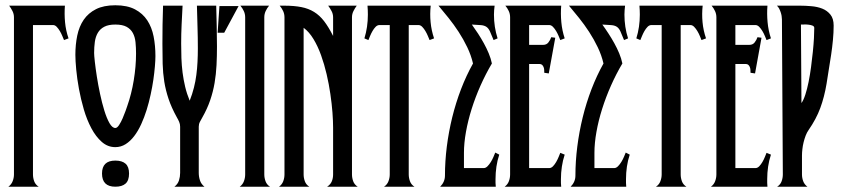

<svg xmlns="http://www.w3.org/2000/svg" viewBox="-20 -705 3175 725"><path d="M11.7 0Q22.9 -8.3 27.8 -20.8Q32.7 -33.2 32.7 -46.4V-639.6Q32.7 -652.3 27.1 -663.3Q21.5 -674.3 14.6 -683.6H225.1Q222.7 -652.8 225.6 -621.3Q228.5 -589.8 238.8 -560.1L221.7 -553.7Q219.2 -559.6 215.3 -569.1Q211.4 -578.6 206.1 -587.6Q200.7 -596.7 194.3 -603.5Q188 -610.4 180.2 -610.4H104.5V-46.4Q104.5 -33.2 109.1 -20.5Q113.8 -7.8 126 0Z M415.5 0Q365.2 0 365.2 -49.8Q365.2 -98.6 415.5 -98.6Q440.9 -98.6 454.1 -86.9Q467.3 -75.2 467.3 -49.8Q467.3 -23.4 454.1 -11.7Q440.9 0 415.5 0ZM415.5 -685.1Q460.4 -685.1 489.7 -669.7Q519 -654.3 536.1 -628.2Q553.2 -602.1 560.1 -567.1Q566.9 -532.2 566.9 -493.2Q566.9 -477.5 564.9 -454.3Q563 -431.2 559.1 -404.1Q555.2 -377 548.8 -347.7Q542.5 -318.4 533.7 -290Q524.9 -261.7 513.2 -236.1Q501.5 -210.4 486.8 -191.2Q472.2 -171.9 454.3 -160.6Q436.5 -149.4 415.5 -149.4Q386.7 -149.4 364.3 -169.2Q341.8 -189 325 -220.7Q308.1 -252.4 296.6 -291.5Q285.2 -330.6 278.1 -369.4Q271 -408.2 267.8 -442.4Q264.6 -476.6 264.6 -498Q264.6 -536.6 271.7 -570.8Q278.8 -605 296.1 -630.4Q313.5 -655.8 342.5 -670.4Q371.6 -685.1 415.5 -685.1ZM493.7 -502.9Q493.7 -525.4 491.7 -545.4Q489.7 -565.4 481.7 -580.3Q473.6 -595.2 458 -603.8Q442.4 -612.3 415.5 -612.3Q389.6 -612.3 373.8 -604Q357.9 -595.7 349.4 -581.1Q340.8 -566.4 338.1 -546.9Q335.4 -527.3 335.4 -504.9Q335.4 -496.1 338.1 -471.7Q340.8 -447.3 345.7 -415.8Q350.6 -384.3 357.9 -350.1Q365.2 -315.9 374 -287.4Q382.8 -258.8 393.3 -240.2Q403.8 -221.7 415.5 -221.7Q422.4 -221.7 429.7 -232.9Q437 -244.1 443.1 -258.3Q449.2 -272.5 454.1 -286.1Q459 -299.8 460.4 -304.2Q476.6 -350.1 485.1 -402.1Q493.7 -454.1 493.7 -502.9Z M638.7 0Q651.4 -9.8 655.8 -23.7Q660.2 -37.6 660.2 -52.2V-226.6Q660.2 -236.3 656.5 -244.9Q652.8 -253.4 647.9 -261.7Q627.4 -298.8 616.5 -331.5Q605.5 -364.3 600.3 -396.7Q595.2 -429.2 594.2 -464.1Q593.3 -499 593.3 -540Q593.3 -575.7 593.8 -611.8Q594.2 -647.9 595.7 -683.6H669.4Q667.5 -647.9 665.8 -612.3Q664.1 -576.7 664.1 -541Q664.1 -513.2 665 -485.6Q666 -458 669.4 -430.9Q672.9 -403.8 679.2 -377.2Q685.5 -350.6 696.3 -324.7Q706.1 -349.6 712.2 -373.8Q718.3 -397.9 721.4 -422.1Q724.6 -446.3 725.8 -471.2Q727.1 -496.1 727.1 -522Q727.1 -563 725.8 -603.3Q724.6 -643.6 723.6 -683.6H796.4Q797.4 -645.5 798.3 -607.2Q799.3 -568.8 799.3 -529.8Q799.3 -493.2 797.6 -459Q795.9 -424.8 790.3 -391.8Q784.7 -358.9 773.7 -326.7Q762.7 -294.4 744.1 -261.7Q739.3 -253.4 734.9 -244.9Q730.5 -236.3 730.5 -226.6V-137.7V-139.2V-52.2Q730.5 -37.6 735.1 -23.7Q739.7 -9.8 752 0Z M905.8 -639.6Q905.8 -652.3 900.6 -663.3Q895.5 -674.3 887.7 -683.6H996.1Q988.3 -674.3 983.2 -663.3Q978 -652.3 978 -639.6V-46.4Q978 -33.2 982.7 -20.5Q987.3 -7.8 999.5 0H885.3Q896.5 -8.3 901.1 -20.8Q905.8 -33.2 905.8 -46.4ZM808.6 -682.1H880.9L826.7 -581.5H801.8Z M1215.3 0Q1228 -8.3 1232.9 -20.3Q1237.8 -32.2 1237.8 -46.4V-223.1Q1237.8 -247.1 1235.4 -280Q1232.9 -313 1227.5 -349.9Q1222.2 -386.7 1213.4 -424.6Q1204.6 -462.4 1192.4 -496.3Q1180.2 -530.3 1163.8 -557.4Q1147.5 -584.5 1126.5 -600.1V-46.4Q1126.5 -33.2 1131.1 -20.5Q1135.7 -7.8 1147.9 0H1033.7Q1044.9 -8.3 1049.6 -20.8Q1054.2 -33.2 1054.2 -46.4V-639.6Q1054.2 -652.3 1049.1 -663.3Q1043.9 -674.3 1036.1 -683.6H1053.2Q1090.8 -683.6 1117.9 -678.2Q1145 -672.9 1166 -659.9Q1187 -647 1203.9 -625Q1220.7 -603 1237.8 -569.3V-639.6Q1237.8 -652.3 1231.9 -663.3Q1226.1 -674.3 1219.2 -683.6H1327.1Q1320.3 -674.3 1314.7 -663.3Q1309.1 -652.3 1309.1 -639.6V-46.4Q1309.1 -33.2 1313.7 -20.5Q1318.4 -7.8 1330.6 0Z M1430.2 0Q1441.9 -7.8 1446.8 -20.5Q1451.7 -33.2 1451.7 -46.4V-610.4H1413.1Q1404.8 -610.4 1398.2 -603.5Q1391.6 -596.7 1386.5 -587.6Q1381.3 -578.6 1377.4 -569.1Q1373.5 -559.6 1371.1 -553.7L1356 -560.1Q1369.1 -602.5 1369.1 -649.9Q1369.1 -666.5 1367.7 -683.6H1606.4Q1603 -652.8 1606 -621.3Q1608.9 -589.8 1619.1 -560.1L1602.1 -553.7Q1599.6 -559.6 1595.7 -569.1Q1591.8 -578.6 1586.4 -587.6Q1581.1 -596.7 1574.5 -603.5Q1567.9 -610.4 1560.1 -610.4H1523.4V-46.4Q1523.4 -33.2 1528.1 -20.5Q1532.7 -7.8 1544.9 0Z M1837.4 -465.3Q1814 -425.8 1794.4 -381.8Q1774.9 -337.9 1761 -293.7Q1747.1 -249.5 1739.5 -207Q1731.9 -164.6 1731.9 -127.9V-70.3H1806.6Q1814 -70.3 1820.8 -77.1Q1827.6 -84 1833.5 -93.5Q1839.4 -103 1843.5 -113Q1847.7 -123 1850.1 -128.9L1865.2 -121.1Q1857.9 -99.1 1854.5 -75.7Q1851.1 -52.2 1851.1 -28.8Q1851.1 -21.5 1851.1 -14.2Q1851.1 -6.8 1852.1 0H1642.1Q1660.2 -18.1 1660.2 -42Q1660.2 -95.7 1667.2 -151.6Q1674.3 -207.5 1687.7 -262.2Q1701.2 -316.9 1720.9 -368.4Q1740.7 -419.9 1766.1 -465.3Q1758.8 -496.6 1744.4 -526.6Q1730 -556.6 1711.9 -584.5Q1693.8 -612.3 1673.8 -637.2Q1653.8 -662.1 1635.7 -683.6H1847.7Q1846.7 -675.3 1845.9 -666.7Q1845.2 -658.2 1845.2 -649.9Q1845.2 -626.5 1848.6 -604Q1852.1 -581.5 1858.9 -560.1L1843.8 -553.7Q1835.4 -574.7 1830.1 -586.4Q1824.7 -598.1 1816.9 -603.5Q1809.1 -608.9 1796.6 -610.1Q1784.2 -611.3 1761.7 -612.3Q1773.4 -596.2 1785.2 -578.1Q1796.9 -560.1 1807.1 -541.5Q1817.4 -522.9 1825.4 -503.7Q1833.5 -484.4 1837.4 -465.3Z M1885.7 0Q1897 -8.3 1901.6 -20.8Q1906.2 -33.2 1906.2 -46.4V-639.6Q1906.2 -652.3 1901.1 -663.3Q1896 -674.3 1888.2 -683.6H2099.1Q2096.7 -652.8 2099.6 -621.3Q2102.5 -589.8 2112.3 -560.1L2095.7 -553.7Q2093.3 -559.6 2089.4 -569.1Q2085.4 -578.6 2080.1 -587.6Q2074.7 -596.7 2068.1 -603.5Q2061.5 -610.4 2053.7 -610.4H1978V-535.6H2030.8Q2043.5 -535.6 2050.5 -544.4Q2057.6 -553.2 2061.5 -564.5L2076.7 -562.5L2052.2 -427.7L2035.2 -430.2Q2035.2 -435.1 2034.9 -440.7Q2034.7 -446.3 2032.7 -451.4Q2030.8 -456.5 2027.1 -460Q2023.4 -463.4 2017.1 -463.4H1978V-70.3H2053.7Q2061.5 -70.3 2068.1 -77.1Q2074.7 -84 2080.1 -93.3Q2085.4 -102.5 2089.4 -112.3Q2093.3 -122.1 2095.7 -127.9L2112.3 -121.1Q2105 -99.1 2101.6 -75.7Q2098.1 -52.2 2098.1 -28.8Q2098.1 -21.5 2098.1 -14.2Q2098.1 -6.8 2099.1 0Z M2330.1 -465.3Q2306.6 -425.8 2287.1 -381.8Q2267.6 -337.9 2253.7 -293.7Q2239.7 -249.5 2232.2 -207Q2224.6 -164.6 2224.6 -127.9V-70.3H2299.3Q2306.6 -70.3 2313.5 -77.1Q2320.3 -84 2326.2 -93.5Q2332 -103 2336.2 -113Q2340.3 -123 2342.8 -128.9L2357.9 -121.1Q2350.6 -99.1 2347.2 -75.7Q2343.8 -52.2 2343.8 -28.8Q2343.8 -21.5 2343.8 -14.2Q2343.8 -6.8 2344.7 0H2134.8Q2152.8 -18.1 2152.8 -42Q2152.8 -95.7 2159.9 -151.6Q2167 -207.5 2180.4 -262.2Q2193.8 -316.9 2213.6 -368.4Q2233.4 -419.9 2258.8 -465.3Q2251.5 -496.6 2237.1 -526.6Q2222.7 -556.6 2204.6 -584.5Q2186.5 -612.3 2166.5 -637.2Q2146.5 -662.1 2128.4 -683.6H2340.3Q2339.4 -675.3 2338.6 -666.7Q2337.9 -658.2 2337.9 -649.9Q2337.9 -626.5 2341.3 -604Q2344.7 -581.5 2351.6 -560.1L2336.4 -553.7Q2328.1 -574.7 2322.8 -586.4Q2317.4 -598.1 2309.6 -603.5Q2301.8 -608.9 2289.3 -610.1Q2276.9 -611.3 2254.4 -612.3Q2266.1 -596.2 2277.8 -578.1Q2289.6 -560.1 2299.8 -541.5Q2310.1 -522.9 2318.1 -503.7Q2326.2 -484.4 2330.1 -465.3Z M2457 0Q2468.8 -7.8 2473.6 -20.5Q2478.5 -33.2 2478.5 -46.4V-610.4H2439.9Q2431.6 -610.4 2425 -603.5Q2418.5 -596.7 2413.3 -587.6Q2408.2 -578.6 2404.3 -569.1Q2400.4 -559.6 2397.9 -553.7L2382.8 -560.1Q2396 -602.5 2396 -649.9Q2396 -666.5 2394.5 -683.6H2633.3Q2629.9 -652.8 2632.8 -621.3Q2635.7 -589.8 2646 -560.1L2628.9 -553.7Q2626.5 -559.6 2622.6 -569.1Q2618.7 -578.6 2613.3 -587.6Q2607.9 -596.7 2601.3 -603.5Q2594.7 -610.4 2586.9 -610.4H2550.3V-46.4Q2550.3 -33.2 2554.9 -20.5Q2559.6 -7.8 2571.8 0Z M2664.6 0Q2675.8 -8.3 2680.4 -20.8Q2685.1 -33.2 2685.1 -46.4V-639.6Q2685.1 -652.3 2679.9 -663.3Q2674.8 -674.3 2667 -683.6H2877.9Q2875.5 -652.8 2878.4 -621.3Q2881.3 -589.8 2891.1 -560.1L2874.5 -553.7Q2872.1 -559.6 2868.2 -569.1Q2864.3 -578.6 2858.9 -587.6Q2853.5 -596.7 2846.9 -603.5Q2840.3 -610.4 2832.5 -610.4H2756.8V-535.6H2809.6Q2822.3 -535.6 2829.3 -544.4Q2836.4 -553.2 2840.3 -564.5L2855.5 -562.5L2831.1 -427.7L2814 -430.2Q2814 -435.1 2813.7 -440.7Q2813.5 -446.3 2811.5 -451.4Q2809.6 -456.5 2805.9 -460Q2802.2 -463.4 2795.9 -463.4H2756.8V-70.3H2832.5Q2840.3 -70.3 2846.9 -77.1Q2853.5 -84 2858.9 -93.3Q2864.3 -102.5 2868.2 -112.3Q2872.1 -122.1 2874.5 -127.9L2891.1 -121.1Q2883.8 -99.1 2880.4 -75.7Q2877 -52.2 2877 -28.8Q2877 -21.5 2877 -14.2Q2877 -6.8 2877.9 0Z M3127.9 -608.4Q3127.9 -582 3125.2 -554.2Q3122.6 -526.4 3118.4 -498.3Q3114.3 -470.2 3109.6 -442.6Q3105 -415 3101.1 -388.7Q3092.8 -338.9 3077.4 -297.1Q3062 -255.4 3033.2 -213.9Q3026.9 -205.1 3022.2 -192.9Q3017.6 -180.7 3014.4 -167.7Q3011.2 -154.8 3009.8 -141.6Q3008.3 -128.4 3008.3 -117.7V-46.4Q3008.3 -33.2 3012.9 -20.8Q3017.6 -8.3 3028.8 0H2914.6Q2926.8 -7.8 2931.4 -20.5Q2936 -33.2 2936 -46.4L2932.6 -631.8Q2932.6 -637.7 2931.4 -645Q2930.2 -652.3 2927.7 -659.4Q2925.3 -666.5 2921.9 -672.9Q2918.5 -679.2 2913.6 -683.6H3001Q3021.5 -683.6 3043.9 -681.6Q3066.4 -679.7 3085 -672.4Q3103.5 -665 3115.7 -649.9Q3127.9 -634.8 3127.9 -608.4ZM3006.3 -315.9Q3014.2 -326.7 3021 -347.7Q3027.8 -368.7 3033.2 -395.3Q3038.6 -421.9 3042.5 -451.4Q3046.4 -481 3049.3 -509Q3052.2 -537.1 3053.5 -560.8Q3054.7 -584.5 3054.7 -599.6Q3054.7 -605.5 3048.3 -608.2Q3042 -610.8 3033.4 -611.8Q3024.9 -612.8 3016.6 -612.5Q3008.3 -612.3 3004.4 -612.3Z"/></svg>

Font: XAYAX
Style: Regular
Weight: 400
Designer: Peter Wiegel
Foundry: Peter Wiegel
Version: Version 1.000 2009 initial release